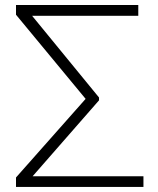

<svg xmlns="http://www.w3.org/2000/svg" viewBox="-20 -742 627 762"><path d="M549.3 -42.5V0H61.5L66.4 -42.5ZM528.8 -722.2V-679.2H52.7V-722.2ZM373 -355V-343.8L72.3 0H43.5V-37.6L319.8 -349.6L43.5 -683.6V-722.2H72.3Z"/></svg>

Font: Inter Tight ExtraLight
Style: Regular
Weight: 250
Designer: Rasmus Andersson
Foundry: rsms
Version: Version 3.004